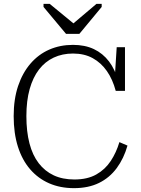

<svg xmlns="http://www.w3.org/2000/svg" viewBox="-20 -960 734 997"><path d="M323 -784H392L508 -924V-940H481L338 -819L384 -820L238 -940H206V-924ZM359 -682Q304 -682 259 -661Q214 -640 182.5 -599Q151 -558 134 -497.5Q117 -437 117 -357Q117 -277 133 -215.5Q149 -154 181 -112.5Q213 -71 259 -49.5Q305 -28 366 -28Q434 -28 480 -54Q526 -80 555 -124Q584 -168 600 -222L642 -204Q623 -137 586 -87Q549 -37 494 -10Q439 17 364 17Q293 17 235.5 -8Q178 -33 136.5 -81Q95 -129 73 -198.5Q51 -268 51 -357Q51 -445 74 -513.5Q97 -582 138.5 -630Q180 -678 236 -702.5Q292 -727 359 -727Q421 -727 467.5 -705Q514 -683 546 -641Q578 -599 594 -538L575 -542L586 -715H629V-488H581Q565 -548 535 -591Q505 -634 461.5 -658Q418 -682 359 -682Z"/></svg>

Font: Roboto Serif SemiCondensed ExtraLight
Style: Regular
Weight: 250
Width: 4
Designer: Greg Gazdowicz
Foundry: Commercial Type
Version: Version 1.007